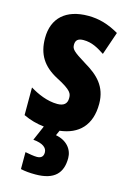

<svg xmlns="http://www.w3.org/2000/svg" viewBox="-121 -619 624 919"><g transform="rotate(15 190.5 -159.5)"><path d="M282 124C282 81 252 43 197 33L208 8C301 -3 358 -59 358 -165C358 -252 308 -297 244 -335C175 -377 168 -387 168 -408C168 -431 181 -441 207 -441C249 -441 279 -423 313 -401L352 -515C300 -545 253 -559 199 -559C89 -559 26 -502 26 -403C26 -322 60 -270 132 -232C210 -192 212 -176 212 -154C212 -127 196 -113 164 -113C114 -113 65 -135 27 -158V-21C61 -5 94 4 130 8L98 82C145 86 167 103 167 127C167 148 155 157 135 157C120 157 98 153 77 149V233C99 238 122 240 150 240C245 240 282 197 282 124Z"/></g></svg>

Font: Noto Sans Kannada ExtraCondensed ExtraBold
Style: Regular
Weight: 800
Width: 2
Designer: Jelle Bosma - Monotype Design Team
Foundry: Monotype Imaging Inc.
Version: Version 2.005